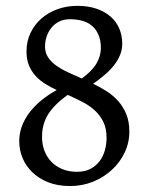

<svg xmlns="http://www.w3.org/2000/svg" viewBox="-20 -623 509 658"><path d="M134.3 -463.9Q134.3 -442.4 144.8 -426.5Q155.3 -410.6 172.9 -398.2Q190.4 -385.7 213.1 -375.2Q235.8 -364.7 260.3 -354Q295.9 -379.9 310.8 -405.8Q325.7 -431.6 325.7 -458Q325.7 -483.4 318.1 -502.2Q310.5 -521 296.9 -533.2Q283.2 -545.4 263.7 -551.3Q244.1 -557.1 220.2 -557.1Q198.2 -557.1 182.1 -548.8Q166 -540.5 155.5 -527.1Q145 -513.7 139.6 -497.1Q134.3 -480.5 134.3 -463.9ZM345.2 -150.9Q345.2 -183.1 333.7 -206.1Q322.3 -229 303.7 -245.6Q285.2 -262.2 261.2 -274.4Q237.3 -286.6 211.9 -297.9Q188.5 -280.8 171.9 -264.4Q155.3 -248 144.8 -231Q134.3 -213.9 129.2 -194.8Q124 -175.8 124 -153.8Q124 -128.4 132.3 -106.4Q140.6 -84.5 156.2 -68.4Q171.9 -52.2 194.1 -43.2Q216.3 -34.2 244.1 -34.2Q271 -34.2 290.3 -44.4Q309.6 -54.7 321.8 -71.3Q334 -87.9 339.6 -108.6Q345.2 -129.4 345.2 -150.9ZM423.3 -171.9Q423.3 -133.8 407.2 -100.1Q391.1 -66.4 363.3 -40.8Q335.4 -15.1 298.6 -0.2Q261.7 14.6 220.2 14.6Q178.2 14.6 146 2Q113.8 -10.7 91.3 -32.2Q68.8 -53.7 57.4 -81.3Q45.9 -108.9 45.9 -139.2Q45.9 -165.5 54.9 -190.2Q64 -214.8 80.8 -237.1Q97.7 -259.3 121.3 -278.8Q145 -298.3 174.3 -314.5Q153.3 -324.2 134.5 -335.9Q115.7 -347.7 101.6 -363.3Q87.4 -378.9 79.1 -399.2Q70.8 -419.4 70.8 -446.8Q70.8 -480.5 84.2 -509.3Q97.7 -538.1 121.1 -558.8Q144.5 -579.6 176.5 -591.3Q208.5 -603 245.1 -603Q281.7 -603 310.3 -593.3Q338.9 -583.5 358.6 -566.4Q378.4 -549.3 388.7 -525.4Q398.9 -501.5 398.9 -473.1Q398.9 -452.6 391.4 -434.3Q383.8 -416 370.6 -399.2Q357.4 -382.3 339.1 -366.7Q320.8 -351.1 299.3 -335.9Q323.7 -324.2 346.2 -309.8Q368.7 -295.4 385.7 -275.9Q402.8 -256.3 413.1 -231Q423.3 -205.6 423.3 -171.9Z"/></svg>

Font: Gentium Plus CyrE
Style: Regular
Weight: 400
Designer: J. Victor Gaultney, Annie Olsen, Iska Routamaa, Becca Hirsbrunner
Foundry: SIL International
Version: Version 5.000